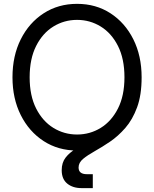

<svg xmlns="http://www.w3.org/2000/svg" viewBox="-20 -759 789 983"><path d="M374.5 11.7Q278.3 11.7 203.6 -36.6Q128.9 -85 86.4 -169.7Q43.9 -254.4 43.9 -363.3Q43.9 -473.1 86.4 -557.9Q128.9 -642.6 203.6 -690.9Q278.3 -739.3 374.5 -739.3Q471.2 -739.3 545.7 -690.9Q620.1 -642.6 662.6 -557.9Q705.1 -473.1 705.1 -363.3Q705.1 -254.4 662.6 -169.7Q620.1 -85 545.7 -36.6Q471.2 11.7 374.5 11.7ZM374.5 -70.3Q440.4 -70.3 495.6 -104.2Q550.8 -138.2 584 -203.6Q617.2 -269 617.2 -363.3Q617.2 -458 584 -523.7Q550.8 -589.4 495.6 -623.3Q440.4 -657.2 374.5 -657.2Q308.6 -657.2 253.4 -623.3Q198.2 -589.4 165 -523.7Q131.8 -458 131.8 -363.3Q131.8 -269 165 -203.6Q198.2 -138.2 253.4 -104.2Q308.6 -70.3 374.5 -70.3ZM397.5 204.1Q352.5 204.1 324.2 180.9Q295.9 157.7 295.9 112.3Q295.9 73.2 316.2 47.4Q336.4 21.5 369.6 2.2Q402.8 -17.1 442.6 -35.9Q482.4 -54.7 522.2 -79.1Q562 -103.5 595.2 -139.6Q628.4 -175.8 648.7 -230Q668.9 -284.2 668.9 -363.3H705.1Q705.1 -272.5 681.9 -209.5Q658.7 -146.5 621.8 -104.2Q585 -62 543.7 -33.9Q502.4 -5.9 465.6 14.6Q428.7 35.2 405.5 54.4Q382.3 73.7 382.3 98.6Q382.3 132.8 424.8 132.8H455.1V204.1Z"/></svg>

Font: Inter Display
Style: Regular
Weight: 400
Designer: Rasmus Andersson
Foundry: rsms
Version: Version 4.000;git-37864ae